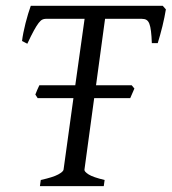

<svg xmlns="http://www.w3.org/2000/svg" viewBox="-20 -635 586 655"><path d="M424.3 -300.3H301.3L268.1 -56.2Q267.1 -49.8 282.2 -40Q297.4 -30.3 336.9 -21L334 0H116.2L119.1 -21Q161.1 -30.3 178.5 -39.8Q195.8 -49.3 196.8 -56.2L230.5 -300.3H108.4L100.6 -312.5Q103.5 -319.8 106.9 -328.1Q110.4 -336.4 114.3 -344.2H236.8L268.6 -570.8H136.2Q129.9 -570.8 124.3 -568.1Q118.7 -565.4 111.8 -556.6Q105 -547.9 95.7 -531Q86.4 -514.2 73.2 -485.8L55.2 -495.1Q56.6 -507.8 59.8 -523.7Q63 -539.6 67.1 -555.9Q71.3 -572.3 75.9 -587.6Q80.6 -603 85 -615.2H535.2L545.9 -603Q543.9 -591.3 541 -576.4Q538.1 -561.5 534.2 -545.9Q530.3 -530.3 526.1 -515.1Q522 -500 518.1 -487.8H498Q497.1 -512.2 495.1 -528.3Q493.2 -544.4 489.5 -554Q485.8 -563.5 479.7 -567.1Q473.6 -570.8 463.9 -570.8H338.4L307.6 -344.2H429.2L438.5 -333Z"/></svg>

Font: Akkhara
Style: Italic
Weight: 400
Italic angle: -7°
Designer: J. Victor Gaultney
Version: Version 1.00 June 13, 2006, initial release